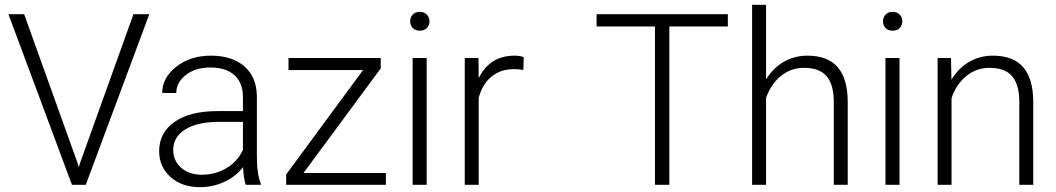

<svg xmlns="http://www.w3.org/2000/svg" viewBox="-20 -770 4400 800"><path d="M304.2 -87.9 308.1 -72.8 312.5 -87.9 536.1 -710.9H602.1L337.4 0H279.8L15.1 -710.9H80.6Z M1003.9 0Q995.1 -24.9 992.7 -73.7Q961.9 -33.7 914.3 -12Q866.7 9.8 813.5 9.8Q737.3 9.8 690.2 -32.7Q643.1 -75.2 643.1 -140.1Q643.1 -217.3 707.3 -262.2Q771.5 -307.1 886.2 -307.1H992.2V-367.2Q992.2 -423.8 957.3 -456.3Q922.4 -488.8 855.5 -488.8Q794.4 -488.8 754.4 -457.5Q714.4 -426.3 714.4 -382.3L655.8 -382.8Q655.8 -445.8 714.4 -491.9Q772.9 -538.1 858.4 -538.1Q946.8 -538.1 997.8 -493.9Q1048.8 -449.7 1050.3 -370.6V-120.6Q1050.3 -43.9 1066.4 -5.9V0ZM820.3 -42Q878.9 -42 925 -70.3Q971.2 -98.6 992.2 -146V-262.2H887.7Q800.3 -261.2 751 -230.2Q701.7 -199.2 701.7 -145Q701.7 -100.6 734.6 -71.3Q767.6 -42 820.3 -42Z M1244.6 -49.3H1587.9V0H1172.4V-43L1492.7 -478H1182.1V-528.3H1566.4V-484.9Z M1757.8 0H1699.2V-528.3H1757.8ZM1689 -681.2Q1689 -697.8 1699.7 -709.2Q1710.4 -720.7 1729 -720.7Q1747.6 -720.7 1758.5 -709.2Q1769.5 -697.8 1769.5 -681.2Q1769.5 -664.6 1758.5 -653.3Q1747.6 -642.1 1729 -642.1Q1710.4 -642.1 1699.7 -653.3Q1689 -664.6 1689 -681.2Z M2160.6 -478.5Q2142.1 -481.9 2121.1 -481.9Q2066.4 -481.9 2028.6 -451.4Q1990.7 -420.9 1974.6 -362.8V0H1916.5V-528.3H1973.6L1974.6 -444.3Q2021 -538.1 2123.5 -538.1Q2147.9 -538.1 2162.1 -531.7Z M3012.7 -659.7H2769V0H2709V-659.7H2465.8V-710.9H3012.7Z M3171.9 -439Q3200.7 -486.3 3245.6 -512.2Q3290.5 -538.1 3343.8 -538.1Q3428.7 -538.1 3470.2 -490.2Q3511.7 -442.4 3512.2 -346.7V0H3454.1V-347.2Q3453.6 -418 3424.1 -452.6Q3394.5 -487.3 3329.6 -487.3Q3275.4 -487.3 3233.6 -453.4Q3191.9 -419.4 3171.9 -361.8V0H3113.8V-750H3171.9Z M3728 0H3669.4V-528.3H3728ZM3659.2 -681.2Q3659.2 -697.8 3669.9 -709.2Q3680.7 -720.7 3699.2 -720.7Q3717.8 -720.7 3728.8 -709.2Q3739.7 -697.8 3739.7 -681.2Q3739.7 -664.6 3728.8 -653.3Q3717.8 -642.1 3699.2 -642.1Q3680.7 -642.1 3669.9 -653.3Q3659.2 -664.6 3659.2 -681.2Z M3942.4 -528.3 3944.3 -438Q3974.1 -486.8 4018.6 -512.5Q4063 -538.1 4116.7 -538.1Q4201.7 -538.1 4243.2 -490.2Q4284.7 -442.4 4285.2 -346.7V0H4227.1V-347.2Q4226.6 -418 4197 -452.6Q4167.5 -487.3 4102.5 -487.3Q4048.3 -487.3 4006.6 -453.4Q3964.8 -419.4 3944.8 -361.8V0H3886.7V-528.3Z"/></svg>

Font: Vazir Thin
Style: Thin
Weight: 100
Designer: Saber Rastikerdar
Foundry: Saber Rastikerdar
Version: Version 30.0.0